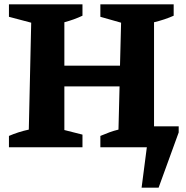

<svg xmlns="http://www.w3.org/2000/svg" viewBox="-20 -675 851 880"><path d="M21 0V-52Q65 -71 112 -81L123 -571L21 -598V-655H358V-603Q320 -585 275 -573V-374H530L535 -571L440 -598V-655H776V-603Q756 -594 733.5 -586.5Q711 -579 686 -573V-96H799V-68L707 185H629L653 0H440V-52Q461 -61 481.5 -68.5Q502 -76 523 -81L528 -279H275V-79L358 -58V0Z"/></svg>

Font: Piazzolla SC
Style: Bold
Weight: 700
Designer: Juan Pablo del Peral
Foundry: Huerta Tipografica
Version: Version 1.330